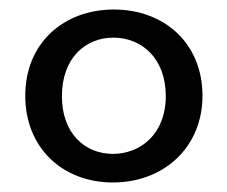

<svg xmlns="http://www.w3.org/2000/svg" viewBox="-20 -729 477 403"><path d="M219 -709C113 -709 33 -638 33 -528C33 -419 111 -346 217 -346C323 -346 405 -419 405 -528C405 -638 325 -709 219 -709ZM110 -527C110 -608 160 -650 218 -650C276 -650 328 -608 328 -527C328 -448 275 -406 217 -406C159 -406 110 -448 110 -527Z"/></svg>

Font: Malmofest
Style: Regular
Weight: 400
Designer: Jonny Pinhorn (Poppins), Kolossal
Version: Version 1.004;Glyphs 3.1.2 (3151)